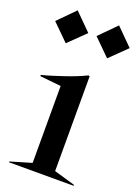

<svg xmlns="http://www.w3.org/2000/svg" viewBox="-194 -1048 820 1123"><g transform="rotate(20 216.0 -486.0)"><path d="M86.2 -972.5 190 -868.8 86.2 -767.5 -16.2 -868.8ZM343.8 -972.5 447.5 -868.8 343.8 -767.5 241.2 -868.8ZM12.5 -5 143.8 -43.8V-522.5L12.5 -536.2V-543.8Q42.5 -551.2 76.9 -561.9Q111.2 -572.5 146.2 -584.4Q181.2 -596.2 214.4 -609.4Q247.5 -622.5 275 -636.2L283.8 -635V-43.8Q320 -33.8 348.8 -25Q373.8 -17.5 394.4 -11.9Q415 -6.2 415 -5V0H12.5Z"/></g></svg>

Font: Equateur
Style: Regular
Weight: 400
Designer: Ange Degheest & Eugénie Bidaut
Foundry: Velvetyne Type Foundry
Version: Version 1.000;FEAKit 1.0